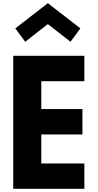

<svg xmlns="http://www.w3.org/2000/svg" viewBox="-20 -1177 612 1204"><path d="M64 -827 63 -826V6L64 7H508L509 6V-151L508 -152H239V-334H496L497 -335V-492L496 -493H239V-668H508L509 -669V-826L508 -827ZM138 -915 280 -1026 422 -915 484 -999 280 -1157 76 -999Z"/></svg>

Font: Hussar Woodtype
Style: SeBd
Weight: 900
Foundry: Cannot Into Space Fonts
Version: Version 1.07